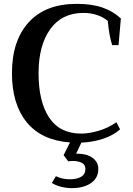

<svg xmlns="http://www.w3.org/2000/svg" viewBox="-20 -730 689 996"><path d="M402 10 375 67Q431 67 460.5 89Q490 111 490 146Q490 194 451.5 220Q413 246 353 246Q326 246 297.5 239Q269 232 249 219L270 184Q302 200 343 200Q379 200 401 187Q423 174 423 146Q423 124 404 114.5Q385 105 358 105Q348 105 334 107L310 75L343 9Q195 -2 118.5 -96Q42 -190 42 -350Q42 -519 129 -614.5Q216 -710 378 -710Q457 -710 512.5 -690.5Q568 -671 607 -634L595 -496H562Q547 -539 539 -622Q487 -663 413 -663Q301 -663 240.5 -578.5Q180 -494 180 -350Q180 -203 235 -120Q290 -37 401 -37Q442 -37 491.5 -51.5Q541 -66 584 -96L603 -59Q568 -28 516 -10.5Q464 7 402 10Z"/></svg>

Font: Trirong SemiBold
Style: Regular
Weight: 600
Designer: Katatrad Team
Foundry: CadsonDemak
Version: Version 1.001